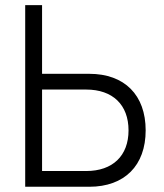

<svg xmlns="http://www.w3.org/2000/svg" viewBox="-20 -713 626 733"><path d="M76.2 0H320.8C455.6 0 536.1 -81.1 536.1 -215.3C536.1 -350.1 455.6 -431.2 320.8 -431.2H140.6V-693.4H76.2ZM140.6 -60.1V-371.1H309.1C410.2 -371.1 470.7 -313 470.7 -215.3C470.7 -118.2 410.2 -60.1 309.1 -60.1Z"/></svg>

Font: Cascadia Mono NF Light
Style: Regular
Weight: 300
Monospace: yes
Designer: Aaron Bell
Foundry: Saja Typeworks
Version: Version 2404.023